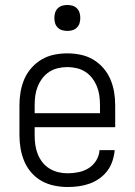

<svg xmlns="http://www.w3.org/2000/svg" viewBox="-20 -742 540 770"><path d="M251 8Q225 8 198 2.5Q171 -3 147.5 -16Q124 -29 106 -49.5Q88 -70 77.5 -95Q67 -120 62.5 -146.5Q58 -173 58 -200V-320Q58 -347 62.5 -373.5Q67 -400 77.5 -424.5Q88 -449 106 -469.5Q124 -490 147 -503.5Q170 -517 196.5 -522.5Q223 -528 250 -528Q277 -528 303.5 -522.5Q330 -517 353 -503.5Q376 -490 394 -469.5Q412 -449 422.5 -424.5Q433 -400 437.5 -373.5Q442 -347 442 -320V-232H119V-200Q119 -181 121.5 -162Q124 -143 131 -125Q138 -107 150 -91.5Q162 -76 178.5 -66Q195 -56 213.5 -51.5Q232 -47 251 -47Q273 -47 295 -51.5Q317 -56 335.5 -67.5Q354 -79 366 -98.5Q378 -118 379 -140H440Q438 -118 431 -96.5Q424 -75 410.5 -57Q397 -39 378.5 -26Q360 -13 339 -5.5Q318 2 296 5Q274 8 251 8ZM119 -288H381V-320Q381 -339 378.5 -358Q376 -377 369 -394.5Q362 -412 350.5 -427.5Q339 -443 323 -453.5Q307 -464 288 -468.5Q269 -473 250 -473Q231 -473 212 -468.5Q193 -464 177 -453.5Q161 -443 149.5 -427.5Q138 -412 131 -394.5Q124 -377 121.5 -358Q119 -339 119 -320ZM250 -618Q239 -618 229 -621Q219 -624 211.5 -631.5Q204 -639 201 -649Q198 -659 198 -670Q198 -681 201 -691Q204 -701 211.5 -708.5Q219 -716 229 -719Q239 -722 250 -722Q261 -722 271 -719Q281 -716 288.5 -708.5Q296 -701 299 -691Q302 -681 302 -670Q302 -659 299 -649Q296 -639 288.5 -631.5Q281 -624 271 -621Q261 -618 250 -618Z"/></svg>

Font: Iosevka SS18 Light
Style: Regular
Weight: 300
Monospace: yes
Designer: Belleve Invis
Foundry: Belleve Invis
Version: Version 25.1.1; ttfautohint (v1.8.4)